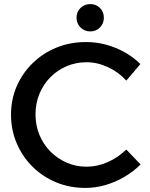

<svg xmlns="http://www.w3.org/2000/svg" viewBox="-20 -913 737 941"><path d="M599 -518Q561 -560 509 -584Q457 -608 404 -608Q352 -608 306.5 -588.5Q261 -569 226.5 -534Q192 -499 173 -452.5Q154 -406 154 -352Q154 -299 173 -252.5Q192 -206 226.5 -171Q261 -136 306.5 -116Q352 -96 404 -96Q457 -96 508 -118.5Q559 -141 599 -180L669 -107Q634 -72 589.5 -46Q545 -20 496.5 -6Q448 8 398 8Q321 8 255 -19.5Q189 -47 139.5 -96Q90 -145 62 -210.5Q34 -276 34 -351Q34 -426 62 -490.5Q90 -555 140.5 -604Q191 -653 257.5 -680Q324 -707 402 -707Q452 -707 500 -694Q548 -681 591 -657Q634 -633 668 -599ZM422 -893Q451 -893 470 -874Q489 -855 489 -826Q489 -798 470 -778.5Q451 -759 422 -759Q394 -759 374.5 -778.5Q355 -798 355 -826Q355 -855 374.5 -874Q394 -893 422 -893Z"/></svg>

Font: Alexandria
Style: Regular
Weight: 400
Designer: Mohamed Gaber
Foundry: Kief Type Foundry
Version: Version 5.100